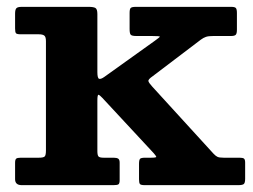

<svg xmlns="http://www.w3.org/2000/svg" viewBox="-20 -540 738 560"><path d="M92.5 -440H40.5Q29 -440 26.5 -443.2Q24 -446.5 24 -457V-500Q24 -512 27.8 -516Q31.5 -520 43.5 -520H238.5Q252.5 -520 258.2 -516.8Q264 -513.5 264 -499V-330Q264 -312 269 -310.2Q274 -308.5 284 -315.5L431.5 -421Q445.5 -431 446.2 -433Q447 -435 422 -435H377.5Q364.5 -435 361.2 -438.8Q358 -442.5 358 -455.5V-502.5Q358 -514 361.5 -517Q365 -520 376 -520H654.5Q665 -520 668 -516.5Q671 -513 671 -502V-453.5Q671 -442.5 667.8 -438.8Q664.5 -435 654 -435H602.5Q588 -435 580.8 -432.5Q573.5 -430 566 -424.5L425 -317.5Q412 -308.5 412.8 -303.8Q413.5 -299 424 -287.5L602.5 -92Q608.5 -85.5 613.8 -82.8Q619 -80 632.5 -80H679Q688 -80 691.5 -77.5Q695 -75 695 -65.5V-18.5Q695 -6.5 691 -3.2Q687 0 675 0H402Q391 0 388.2 -3.2Q385.5 -6.5 385.5 -17V-62Q385.5 -73.5 388.5 -76.8Q391.5 -80 403.5 -80H420Q436.5 -80 435.8 -82.8Q435 -85.5 428.5 -93L278.5 -254.5Q271 -262.5 267.5 -263.5Q264 -264.5 264 -246.5V-99.5Q264 -88 267 -84Q270 -80 282.5 -80H311.5Q320.5 -80 324.8 -77.2Q329 -74.5 329 -65.5V-14.5Q329 -4.5 325.2 -2.2Q321.5 0 311 0H43.5Q24 0 24 -17.5V-65Q24 -74.5 27.2 -77.2Q30.5 -80 40.5 -80H93Q107 -80 110.5 -83.8Q114 -87.5 114 -101.5V-420Q114 -432.5 109.2 -436.2Q104.5 -440 92.5 -440Z"/></svg>

Font: Besley*
Style: Bold
Weight: 700
Designer: Owen Earl
Foundry: indestructible type*
Version: Version 2.000; ttfautohint (v1.8.3)